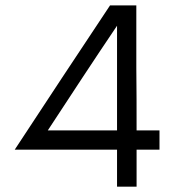

<svg xmlns="http://www.w3.org/2000/svg" viewBox="-20 -700 638 720"><path d="M492.2 -138.7H578.1V-210.9H492.2C492.2 -289.1 492.2 -367.2 491.2 -445.3V-679.7H392.6C273.4 -500 153.3 -319.3 35.2 -138.7H418.9V0H492.2ZM418.9 -603.5V-210.9H159.2C245.1 -341.8 331.1 -473.6 418.9 -603.5Z"/></svg>

Font: My Font
Style: Regular
Weight: 400
Designer: Alfredo Marco Pradil
Version: Version 0.001